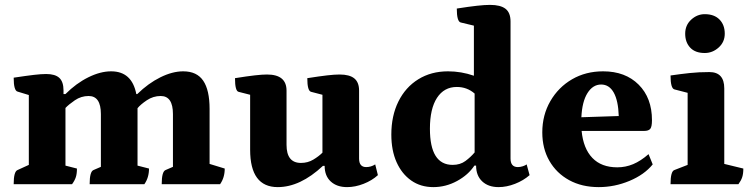

<svg xmlns="http://www.w3.org/2000/svg" viewBox="-20 -754 3082 786"><path d="M36 0Q36 -52 52 -58L98 -79V-365L52 -379Q36 -383 36 -436Q89 -444 119 -447.5Q149 -451 169 -451Q206 -451 223 -435Q240 -419 240 -384V-369H248Q292 -413 341.5 -437.5Q391 -462 435 -462Q520 -462 538 -369H542Q587 -413 636.5 -437.5Q686 -462 730 -462Q786 -462 812 -423.5Q838 -385 838 -308V-83L900 -64Q900 -27 881 0H642Q642 -52 658 -58L688 -71V-287Q688 -361 638 -361Q607 -361 581 -343.5Q555 -326 543 -311V-307V-76L590 -64Q590 -27 571 0H347Q347 -52 363 -58L393 -71V-287Q393 -361 343 -361Q312 -361 286.5 -343.5Q261 -326 248 -312V-76L295 -64Q295 -43 290.5 -29Q286 -15 275 0Z M1117 12Q1004 12 1004 -141V-366L957 -378Q942 -381 942 -434Q992 -442 1023 -445.5Q1054 -449 1073 -449Q1153 -449 1153 -383V-161Q1153 -87 1212 -87Q1240 -87 1262.5 -100.5Q1285 -114 1300 -129V-366L1254 -378Q1238 -381 1238 -434Q1289 -442 1319.5 -445.5Q1350 -449 1370 -449Q1411 -449 1430.5 -433Q1450 -417 1450 -383V-105Q1450 -70 1479 -70Q1499 -70 1516 -81L1527 -37Q1503 -15 1468.5 -1.5Q1434 12 1401 12Q1359 12 1334 -11Q1309 -34 1309 -75H1302Q1209 12 1117 12Z M1754 12Q1702 12 1663.5 -15Q1625 -42 1603.5 -90Q1582 -138 1582 -203Q1582 -280 1611 -338.5Q1640 -397 1692.5 -429.5Q1745 -462 1814 -462Q1868 -462 1920 -444V-649L1866 -662Q1850 -666 1850 -719Q1901 -727 1933 -730.5Q1965 -734 1986 -734Q2029 -734 2049.5 -718Q2070 -702 2070 -666V-105Q2070 -70 2100 -70Q2110 -70 2120.5 -73.5Q2131 -77 2136 -81L2148 -37Q2123 -15 2088.5 -1.5Q2054 12 2021 12Q1979 12 1954 -11.5Q1929 -35 1929 -76H1922Q1897 -38 1851 -13Q1805 12 1754 12ZM1833 -79Q1864 -79 1885.5 -95Q1907 -111 1923 -130V-371Q1892 -398 1850 -398Q1798 -398 1769 -353.5Q1740 -309 1740 -227Q1740 -79 1833 -79Z M2431 12Q2362 12 2310 -16.5Q2258 -45 2229 -95.5Q2200 -146 2200 -212Q2200 -283 2233 -340Q2266 -397 2322 -429.5Q2378 -462 2449 -462Q2540 -462 2594.5 -407.5Q2649 -353 2649 -262Q2649 -235 2642 -226.5Q2635 -218 2617 -218H2361Q2368 -146 2405 -107.5Q2442 -69 2507 -69Q2541 -69 2572 -82Q2603 -95 2635 -123L2652 -81Q2618 -39 2557 -13.5Q2496 12 2431 12ZM2441 -408Q2407 -408 2385 -373Q2363 -338 2360 -274L2513 -279Q2511 -342 2492.5 -375Q2474 -408 2441 -408Z M2725 0Q2725 -53 2741 -58L2795 -79V-374L2741 -388Q2725 -392 2725 -445Q2766 -451 2803.5 -455Q2841 -459 2884 -459Q2945 -459 2945 -392V-83L3023 -64Q3023 -43 3018.5 -29Q3014 -15 3003 0ZM2865 -537Q2826 -537 2805.5 -559Q2785 -581 2785 -616Q2785 -651 2809.5 -673.5Q2834 -696 2865 -696Q2904 -696 2925.5 -674Q2947 -652 2947 -616Q2947 -582 2922 -559.5Q2897 -537 2865 -537Z"/></svg>

Font: Petrona ExtraBold
Style: Regular
Weight: 800
Designer: Ringo R. Seeber
Foundry: Ringo R. Seeber
Version: Version 2.001; ttfautohint (v1.8.3)